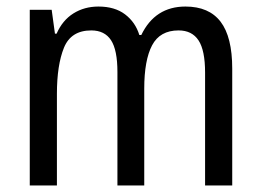

<svg xmlns="http://www.w3.org/2000/svg" viewBox="-20 -567 798 587"><path d="M547 -547Q619 -547 654.5 -500.5Q690 -454 690 -357V0H607V-345Q607 -413 587 -443.5Q567 -474 526 -474Q469 -474 445 -428.5Q421 -383 421 -296V0H339V-347Q339 -414 319.5 -444Q300 -474 259 -474Q197 -474 175.5 -421Q154 -368 154 -280V0H71V-537H138L148 -464H153Q171 -505 204.5 -526Q238 -547 281 -547Q331 -547 362.5 -523Q394 -499 406 -460H412Q454 -547 547 -547Z"/></svg>

Font: Noto Sans Thai Looped Condensed
Style: Regular
Weight: 400
Width: 3
Designer: Sasikarn Vongin, Ben Mitchell
Foundry: The Fontpad Ltd
Version: Version 1.001; ttfautohint (v1.8.4.7-5d5b)